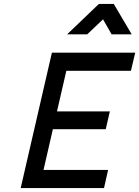

<svg xmlns="http://www.w3.org/2000/svg" viewBox="-20 -964 713 984"><path d="M246 -694H673L651 -601H320L272 -393H543L522 -302H251L203 -93H534L513 0H86ZM487 -944H563L655 -788H552L508 -865L427 -788H324Z"/></svg>

Font: Panefresco 600wt
Style: Italic
Weight: 600
Foundry: Campivisivi & Chank Co
Version: Version 1.000